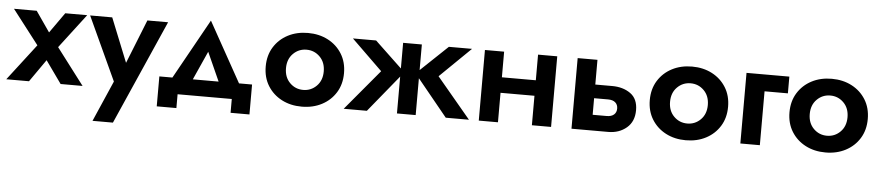

<svg xmlns="http://www.w3.org/2000/svg" viewBox="-42 -760 5709 1246"><g transform="rotate(5 2812.5 -137.5)"><path d="M344 -460H487L317 -237L497 0H354L250 -146L148 0H0L182 -237L10 -460H158L250 -327Z M1014 -460 714 220H581L697 -46L506 -460H650L765 -174L879 -460Z M1469 0H1116V90H988V-105H1073L1290 -495L1507 -105H1592V90H1469ZM1290 -292 1206 -105H1374Z M1670 -230Q1670 -302 1703.5 -356Q1737 -410 1794.5 -440Q1852 -470 1925 -470Q1998 -470 2055.5 -440Q2113 -410 2146.5 -356Q2180 -302 2180 -230Q2180 -158 2146.5 -104Q2113 -50 2055.5 -20Q1998 10 1925 10Q1852 10 1794.5 -20Q1737 -50 1703.5 -104Q1670 -158 1670 -230ZM1802 -230Q1802 -171 1838 -135Q1874 -99 1925 -99Q1976 -99 2012 -135Q2048 -171 2048 -230Q2048 -289 2012 -325Q1976 -361 1925 -361Q1874 -361 1838 -325Q1802 -289 1802 -230Z M2369 -460 2545 -293V-460H2667V-293L2843 -460H2994L2793 -264L3014 0H2863L2667 -240V0H2545V-240L2349 0H2198L2419 -264L2218 -460Z M3078 -460H3203V-293H3424V-460H3549V0H3424V-192H3203V0H3078Z M3682 -460H3811V-299H3921Q3992 -299 4040.5 -264.5Q4089 -230 4089 -156Q4089 -82 4040.5 -41Q3992 0 3921 0H3682ZM3902 -210H3811V-102H3902Q3933 -102 3949.5 -116.5Q3966 -131 3966 -156Q3966 -181 3949.5 -195.5Q3933 -210 3902 -210Z M4172 -230Q4172 -302 4205.5 -356Q4239 -410 4296.5 -440Q4354 -470 4427 -470Q4500 -470 4557.5 -440Q4615 -410 4648.5 -356Q4682 -302 4682 -230Q4682 -158 4648.5 -104Q4615 -50 4557.5 -20Q4500 10 4427 10Q4354 10 4296.5 -20Q4239 -50 4205.5 -104Q4172 -158 4172 -230ZM4304 -230Q4304 -171 4340 -135Q4376 -99 4427 -99Q4478 -99 4514 -135Q4550 -171 4550 -230Q4550 -289 4514 -325Q4478 -361 4427 -361Q4376 -361 4340 -325Q4304 -289 4304 -230Z M4782 -460H5061V-351H4909V0H4782Z M5082 -230Q5082 -302 5115.5 -356Q5149 -410 5206.5 -440Q5264 -470 5337 -470Q5410 -470 5467.5 -440Q5525 -410 5558.5 -356Q5592 -302 5592 -230Q5592 -158 5558.5 -104Q5525 -50 5467.5 -20Q5410 10 5337 10Q5264 10 5206.5 -20Q5149 -50 5115.5 -104Q5082 -158 5082 -230ZM5214 -230Q5214 -171 5250 -135Q5286 -99 5337 -99Q5388 -99 5424 -135Q5460 -171 5460 -230Q5460 -289 5424 -325Q5388 -361 5337 -361Q5286 -361 5250 -325Q5214 -289 5214 -230Z"/></g></svg>

Font: Jost* Semi
Style: Regular
Weight: 600
Version: Version 3.7